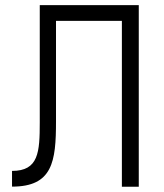

<svg xmlns="http://www.w3.org/2000/svg" viewBox="-20 -713 626 733"><path d="M25.9 -0.5C180.7 -0.5 193.8 -95.7 193.8 -249.5V-633.3H445.3V0H509.8V-693.4H131.8V-246.1C131.8 -131.8 127.4 -60.5 25.9 -60.5Z"/></svg>

Font: Cascadia Code PL Light
Style: Regular
Weight: 300
Monospace: yes
Designer: Aaron Bell
Foundry: Saja Typeworks
Version: Version 2404.023